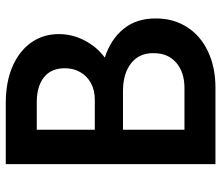

<svg xmlns="http://www.w3.org/2000/svg" viewBox="-70 -690 760 659"><g transform="rotate(-90 309.5 -360.0)"><path d="M76.2 -719.7H286.1Q357.9 -719.7 411.4 -696.5Q464.8 -673.3 493.7 -632.1Q522.5 -590.8 522.5 -538.1Q522.5 -490.7 500.2 -448.5Q478 -406.2 441.9 -379.9Q504.9 -359.4 540.8 -314.9Q576.7 -270.5 576.2 -204.1Q576.2 -144 546.6 -97.7Q517.1 -51.3 462.9 -25.6Q408.7 0 337.9 0H76.2ZM337.9 -106.4Q392.1 -106.4 424.8 -135Q457.5 -163.6 457 -212.9Q457.5 -261.7 422.6 -289.3Q387.7 -316.9 328.1 -317.4H194.3V-106.4ZM296.9 -414.1Q329.6 -414.1 354 -427.2Q378.4 -440.4 391.8 -463.9Q405.3 -487.3 405.3 -516.6Q405.3 -564 374.3 -588.6Q343.3 -613.3 289.1 -613.3H194.3V-414.1Z"/></g></svg>

Font: Reddit Sans Fudge SemiBold
Style: Regular
Weight: 600
Designer: Stephen Hutchings
Foundry: Reddit
Version: Version 1.011